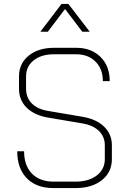

<svg xmlns="http://www.w3.org/2000/svg" viewBox="-20 -952 653 980"><path d="M68 -180H103Q103 -107 143 -66Q183 -25 253 -25H366Q433 -25 474 -56.5Q515 -88 515 -140V-211Q515 -254 485 -283.5Q455 -313 401 -322L224 -352Q155 -364 116 -402.5Q77 -441 77 -499V-562Q77 -628 126.5 -668Q176 -708 256 -708H369Q446 -708 493 -661.5Q540 -615 540 -538H505Q505 -600 467.5 -637.5Q430 -675 369 -675H256Q191 -675 152 -644Q113 -613 113 -562V-499Q113 -454 142 -424.5Q171 -395 224 -386L401 -356Q472 -344 511.5 -305.5Q551 -267 551 -211V-140Q551 -73 500 -32.5Q449 8 366 8H253Q166 8 117 -42Q68 -92 68 -180ZM294 -932H329L438 -790H400L312 -906L224 -790H186Z"/></svg>

Font: Bai Jamjuree ExtraLight
Style: Regular
Weight: 275
Designer: Katatrad Aksorn Co.,Ltd.
Foundry: Cadson Demak Co.,Ltd.
Version: Version 1.000; ttfautohint (v1.6)